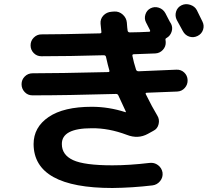

<svg xmlns="http://www.w3.org/2000/svg" viewBox="-20 -852 1040 935"><path d="M938.5 -802.7Q943.4 -793 952.6 -773.9Q961.9 -754.9 965.8 -747.1Q975.6 -727.5 968.8 -707Q961.9 -686.5 941.9 -676.8Q921.9 -667 901.4 -673.8Q880.9 -680.7 870.1 -701.2Q861.3 -718.8 840.8 -754.9Q831.1 -774.4 837.4 -795.4Q843.8 -816.4 863.8 -826.2Q883.8 -835.9 906.2 -828.6Q928.7 -821.3 938.5 -802.7ZM137.7 -387.7Q115.2 -387.7 100.1 -403.8Q85 -419.9 85 -441.9Q85 -463.9 100.6 -479.5Q116.2 -495.1 138.7 -495.1Q260.7 -495.1 506.8 -501Q514.6 -501 512.7 -508.8Q505.9 -531.2 496.1 -575.2Q494.1 -583 485.4 -583Q315.4 -578.1 181.6 -578.1Q159.2 -578.1 144 -593.8Q128.9 -609.4 128.9 -631.3Q128.9 -653.3 144.5 -668.9Q160.2 -684.6 181.6 -684.6Q273.4 -684.6 465.8 -689.5Q475.6 -689.5 473.6 -698.2Q471.7 -711.9 469.7 -736.3Q467.8 -759.8 483.4 -776.4Q499 -793 523.4 -794.9L537.1 -795.9Q560.5 -796.9 578.1 -780.8Q595.7 -764.6 597.7 -742.2Q599.6 -713.9 601.6 -702.1Q603.5 -694.3 612.3 -694.3Q627.9 -694.3 659.2 -695.3Q690.4 -696.3 706.1 -697.3Q713.9 -697.3 710 -706.1Q707 -711.9 700.7 -724.1Q694.3 -736.3 691.4 -742.2Q681.6 -760.7 688 -781.2Q694.3 -801.8 712.9 -811.5Q732.4 -821.3 753.4 -814.5Q774.4 -807.6 785.2 -788.1Q790 -779.3 798.8 -761.7Q807.6 -744.1 813.5 -735.4Q822.3 -716.8 815.4 -696.8Q808.6 -676.8 791 -667Q784.2 -664.1 786.1 -656.2Q787.1 -653.3 787.1 -647.5Q788.1 -625 772.9 -608.9Q757.8 -592.8 736.3 -591.8Q700.2 -589.8 631.8 -587.9Q623 -587.9 625 -579.1Q630.9 -548.8 642.6 -512.7Q645.5 -504.9 655.3 -504.9Q716.8 -506.8 838.9 -512.7Q861.3 -513.7 877 -499Q892.6 -484.4 893.6 -462.4Q894.5 -440.4 879.9 -423.8Q865.2 -407.2 842.8 -406.2Q817.4 -405.3 768.6 -403.3Q719.7 -401.4 695.3 -400.4Q686.5 -400.4 690.4 -392.6Q720.7 -331.1 746.1 -289.1Q757.8 -270.5 752.4 -247.6Q747.1 -224.6 726.6 -214.8L700.2 -200.2Q652.3 -173.8 597.7 -195.3Q509.8 -228.5 426.8 -227.5Q280.3 -227.5 281.2 -150.4Q281.2 -97.7 335.9 -72.3Q390.6 -46.9 527.3 -46.9Q609.4 -46.9 708 -58.6Q731.4 -61.5 749.5 -47.9Q767.6 -34.2 771.5 -11.7Q774.4 11.7 759.8 29.8Q745.1 47.9 722.7 50.8Q624 62.5 527.3 63.5Q144.5 63.5 143.6 -150.4Q143.6 -232.4 216.8 -282.2Q290 -332 426.8 -332Q509.8 -332 590.8 -305.7H592.8V-308.6Q574.2 -347.7 556.6 -386.7Q553.7 -394.5 544.9 -394.5Q304.7 -387.7 137.7 -387.7Z"/></svg>

Font: Rounded Mgen+ 1mn bold
Style: Bold
Weight: 700
Designer: [Source Han Sans]
Ryoko NISHIZUKA  (kana & ideographs); Paul D. Hunt (Latin, Greek & Cyrillic); Wenlong ZHANG  (bopomofo
Version: Version 1.059.20150602